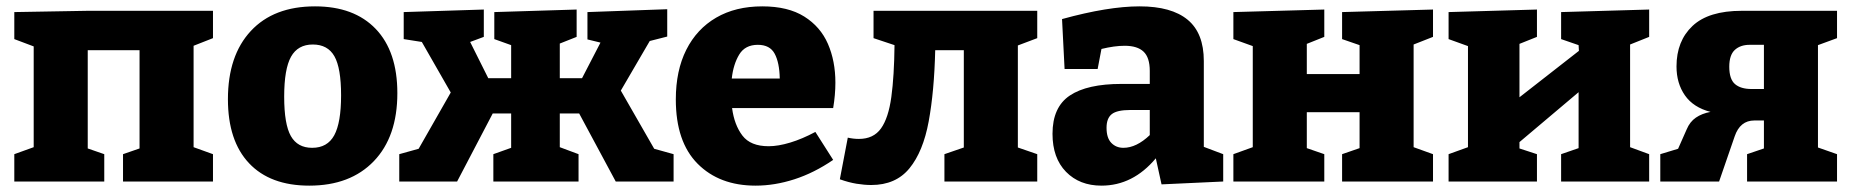

<svg xmlns="http://www.w3.org/2000/svg" viewBox="-20 -571 5824 604"><path d="M25 0V-86L86 -108V-425L25 -448V-533L255 -537H650V-451L589 -427V-108L650 -86V0H367V-86L419 -104V-413H256V-104L308 -86V0Z M971 -551Q1094 -551 1162 -480Q1230 -409 1230 -278Q1230 -141 1156 -64Q1082 13 953 13Q830 13 763.5 -57.5Q697 -128 697 -259Q697 -396 769 -473.5Q841 -551 971 -551ZM964 -431Q917 -431 895.5 -392.5Q874 -354 874 -267Q874 -180 895 -143Q916 -106 962 -106Q1010 -106 1031.5 -145.5Q1053 -185 1053 -271Q1053 -357 1032 -394Q1011 -431 964 -431Z M1236 0V-86L1297 -103L1398 -280L1307 -439L1250 -448V-533L1502 -541V-455L1459 -439L1516 -325H1588V-429L1535 -448V-533L1794 -541V-455L1741 -434V-325H1811L1869 -437L1828 -447V-533L2079 -542V-456L2024 -442L1933 -286L2038 -103L2099 -86V0H1917L1802 -214H1741V-108L1800 -86V0H1532V-86L1588 -106V-214H1530L1418 0Z M2357 13Q2243 13 2174.5 -56Q2106 -125 2106 -258Q2106 -349 2139 -414.5Q2172 -480 2233 -515.5Q2294 -551 2378 -551Q2459 -551 2510 -519Q2561 -487 2584.5 -433Q2608 -379 2608 -311Q2608 -273 2601 -231H2283Q2290 -178 2315.5 -144.5Q2341 -111 2398 -111Q2428 -111 2466 -122.5Q2504 -134 2545 -156L2601 -68Q2541 -27 2479 -7Q2417 13 2357 13ZM2364 -430Q2324 -430 2305.5 -399.5Q2287 -369 2282 -324H2433Q2432 -374 2417 -402Q2402 -430 2364 -430Z M2721 11Q2699 11 2674.5 7Q2650 3 2622 -7L2647 -138Q2664 -134 2682 -134Q2728 -134 2751.5 -167Q2775 -200 2784 -266Q2793 -332 2794 -429L2728 -451V-537H3243V-451L3182 -428V-107L3243 -86V0H2951V-86L3012 -107V-413H2922Q2919 -284 2901.5 -189Q2884 -94 2841 -41.5Q2798 11 2721 11Z M3634 9 3616 -73Q3544 13 3445 13Q3376 13 3333.5 -30.5Q3291 -74 3291 -150Q3291 -234 3345.5 -270.5Q3400 -307 3508 -307H3597V-348Q3597 -390 3577.5 -408.5Q3558 -427 3518 -427Q3486 -427 3445 -417L3433 -354H3329L3321 -511Q3466 -551 3565 -551Q3665 -551 3716 -509Q3767 -467 3767 -379V-109L3828 -86V0ZM3461 -169Q3461 -137 3476 -121.5Q3491 -106 3514 -106Q3555 -106 3597 -146V-225H3536Q3494 -225 3477.5 -212Q3461 -199 3461 -169Z M3860 0V-86L3921 -108V-426L3860 -448V-533L4146 -541V-455L4091 -433V-338H4257V-429L4202 -448V-533L4488 -541V-455L4427 -431V-108L4488 -86V0H4202V-86L4257 -105V-218H4091V-105L4146 -86V0Z M4537 0V-86L4598 -108V-426L4537 -448V-533L4815 -541V-455L4760 -433V-265L4947 -411L4946 -429L4891 -448V-533L5168 -541V-455L5108 -431V-108L5168 -86V0H4891V-86L4946 -105V-281L4760 -124V-104L4815 -86V0Z M5203 0V-86L5259 -103L5286 -164Q5296 -188 5315 -201Q5334 -214 5361 -219Q5307 -233 5280.5 -271Q5254 -309 5254 -362Q5254 -442 5304.5 -489.5Q5355 -537 5459 -537H5759V-451L5699 -429V-107L5759 -86V0H5476V-86L5529 -104V-192H5499Q5454 -192 5437 -142L5388 0ZM5490 -291H5529V-430H5484Q5455 -430 5437.5 -414Q5420 -398 5420 -361Q5420 -322 5438 -306.5Q5456 -291 5490 -291Z"/></svg>

Font: Bitter ExtraBold
Style: Regular
Weight: 800
Designer: Sol Matas, and Bitter project Authors
Foundry: Sol Matas
Version: Version 2.001